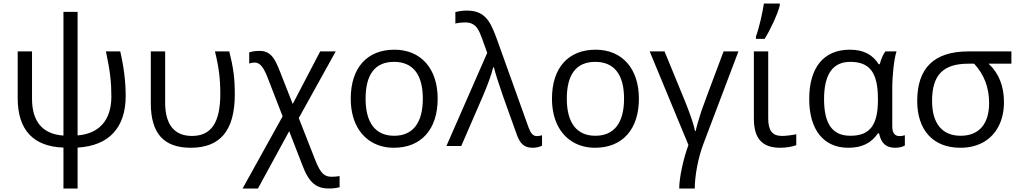

<svg xmlns="http://www.w3.org/2000/svg" viewBox="-20 -826 5765 1086"><path d="M338.9 -758.8H418.9V-60.1C541.5 -69.8 609.9 -147 609.9 -279.8C609.9 -357.9 603 -425.8 579.1 -535.2H660.2C680.7 -446.8 690.9 -362.8 690.9 -283.2C690.9 -103.5 596.2 -1.5 418.9 8.8V240.2H338.9V8.8C167 2.9 80.1 -92.8 80.1 -270V-535.2H161.1V-267.1C161.1 -140.1 219.2 -67.4 338.9 -59.1Z M833 -535.2H914.1V-246.1C914.1 -121.1 966.3 -57.1 1065.9 -57.1C1174.8 -57.1 1226.1 -132.3 1226.1 -295.9C1226.1 -380.4 1217.8 -446.8 1195.8 -535.2H1276.9C1300.3 -441.4 1308.1 -383.3 1308.1 -292C1308.1 -85 1223.1 9.8 1059.1 9.8C908.7 9.8 833 -68.8 833 -242.2Z M1635.7 -237.8 1791 -535.2H1878.9L1669.9 -158.2L1762.7 78.1C1793.9 157.7 1815.9 173.8 1856.9 173.8C1871.6 173.8 1886.2 172.4 1900.9 169.9V232.9C1881.3 237.8 1861.8 240.2 1842.8 240.2C1768.1 240.2 1727.5 208.5 1689 105L1615.7 -84L1439 240.2H1352.1L1578.6 -168L1494.6 -384.8C1482.4 -417 1470.2 -439.5 1459 -452.6C1447.8 -465.8 1435.1 -472.2 1420.9 -472.2C1408.7 -472.2 1398.4 -470.2 1389.6 -466.8V-529.8C1405.8 -535.2 1425.3 -538.1 1448.7 -538.1C1483.9 -538.1 1508.3 -524.4 1528.3 -495.1C1538.6 -480 1550.8 -454.6 1564.9 -418Z M2455.6 -268.1C2455.6 -93.8 2362.3 9.8 2207.5 9.8C2111.8 9.8 2034.7 -36.6 1994.1 -120.6C1974.1 -162.6 1963.9 -211.9 1963.9 -268.1C1963.9 -442.4 2056.2 -544.9 2210.9 -544.9C2360.8 -544.9 2455.6 -438 2455.6 -268.1ZM2047.9 -268.1C2047.9 -131.3 2103.5 -58.1 2209.5 -58.1C2315.4 -58.1 2371.6 -130.9 2371.6 -268.1C2371.6 -404.3 2315.9 -476.1 2208.5 -476.1C2102.5 -476.1 2047.9 -406.2 2047.9 -268.1Z M2588.9 0H2504.9L2735.8 -526.9L2707.5 -606C2688 -661.1 2673.8 -678.7 2652.3 -690.4C2641.1 -696.3 2627.9 -699.2 2611.8 -699.2C2592.8 -699.2 2574.2 -697.3 2555.7 -692.9V-757.8C2577.6 -763.2 2599.1 -766.1 2619.6 -766.1C2678.7 -766.1 2715.8 -747.6 2744.6 -705.1C2758.8 -684.1 2774.9 -648.4 2792.5 -599.1L2969.7 -105C2981.9 -73.2 2993.7 -56.2 3016.6 -56.2C3025.4 -56.2 3035.2 -57.6 3045.9 -61V-2C3030.3 5.9 3012.7 9.8 2992.7 9.8C2944.3 9.8 2920.9 -13.7 2901.9 -67.9L2825.7 -280.8C2798.3 -358.9 2781.2 -413.6 2773.9 -444.8H2769.5C2760.3 -407.2 2741.7 -354 2712.9 -286.1Z M3593.8 -268.1C3593.8 -93.8 3500.5 9.8 3345.7 9.8C3250 9.8 3172.9 -36.6 3132.3 -120.6C3112.3 -162.6 3102.1 -211.9 3102.1 -268.1C3102.1 -442.4 3194.3 -544.9 3349.1 -544.9C3499 -544.9 3593.8 -438 3593.8 -268.1ZM3186 -268.1C3186 -131.3 3241.7 -58.1 3347.7 -58.1C3453.6 -58.1 3509.8 -130.9 3509.8 -268.1C3509.8 -404.3 3454.1 -476.1 3346.7 -476.1C3240.7 -476.1 3186 -406.2 3186 -268.1Z M3821.8 240.2C3821.8 177.7 3846.2 68.4 3874 -5.9L3654.8 -535.2H3738.8L3856 -250C3886.7 -173.3 3904.8 -118.7 3911.1 -85H3915C3918.5 -104.5 3934.1 -158.7 3948.2 -200.7C3955.1 -221.7 3996.6 -333 4072.8 -535.2H4156.7L3959 -13.2C3927.7 67.4 3909.7 173.3 3909.7 240.2Z M4255.9 -606V-620.1C4273.4 -667 4293 -752.9 4300.8 -806.2H4390.6V-794.9C4378.9 -746.6 4336.4 -655.3 4304.7 -606ZM4244.1 -535.2H4325.2V-157.2C4325.2 -89.4 4346.7 -57.1 4403.3 -57.1C4427.2 -57.1 4466.3 -62.5 4483.9 -66.9V-4.9C4463.9 3.4 4425.8 9.8 4393.1 9.8C4289.1 9.8 4244.1 -44.9 4244.1 -154.8Z M4956.1 -462.9C4963.9 -492.7 4974.6 -517.1 4987.8 -535.2H5050.8C5037.1 -492.2 5026.9 -401.9 5026.9 -326.2V-111.8C5026.9 -74.7 5040.5 -56.2 5067.9 -56.2C5077.1 -56.2 5087.4 -57.6 5098.1 -61V-2.9C5083 5.4 5064.9 9.8 5043.9 9.8C4991.2 9.8 4963.9 -15.6 4952.1 -71.8H4945.8C4907.2 -15.6 4854.5 9.8 4777.8 9.8C4638.7 9.8 4557.1 -91.8 4557.1 -266.1C4557.1 -444.3 4639.6 -544.9 4786.1 -544.9C4864.7 -544.9 4915 -517.6 4950.2 -462.9ZM4945.8 -267.1C4945.8 -416 4898.9 -476.1 4789.1 -476.1C4690.4 -476.1 4641.1 -405.8 4641.1 -265.1C4641.1 -127 4687 -58.1 4790 -58.1C4899.9 -58.1 4945.8 -117.7 4945.8 -259.8Z M5700.7 -535.2V-465.8H5571.8C5629.9 -411.6 5658.7 -338.9 5658.7 -248C5658.7 -146 5617.2 -64.5 5543 -22C5505.4 -1 5461.9 9.8 5411.6 9.8C5258.8 9.8 5168 -89.4 5168 -254.9C5168 -441.9 5264.2 -535.2 5457 -535.2ZM5458 -465.8C5313.5 -465.8 5252 -400.9 5252 -254.9C5252 -128.4 5308.6 -58.1 5413.6 -58.1C5517.1 -58.1 5574.7 -124.5 5574.7 -243.2C5574.7 -331.1 5546.4 -405.3 5489.7 -465.8Z"/></svg>

Font: OpenSansEmoji
Style: Regular
Weight: 400
Foundry: MorbZ
Version: Version 1.000;PS 001.000;hotconv 1.0.70;makeotf.lib2.5.58329